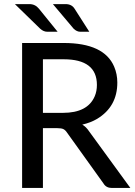

<svg xmlns="http://www.w3.org/2000/svg" viewBox="-20 -930 669 950"><path d="M459.5 -509.8Q459.5 -636.7 294.9 -636.7H192.4V-371.6H291.5Q413.6 -371.6 448.7 -453.6Q459.5 -479 459.5 -509.8ZM192.4 -295.9V0H89.4V-717.3H294.9Q495.1 -717.3 544.9 -600.1Q560.5 -563.5 560.5 -521.5Q560.5 -402.3 460.4 -341.8Q428.2 -322.8 387.2 -313.5Q406.7 -301.8 420.4 -280.8L625 0H533.2Q505.4 0 492.2 -22L312 -273.4Q303.7 -286.1 293.9 -291Q284.2 -295.9 263.7 -295.9ZM125.5 -909.7Q154.3 -909.7 172.9 -886.7L265.1 -772.9H213.9Q195.8 -772.9 179.2 -787.6L53.7 -909.7ZM304.2 -909.7Q335 -909.7 349.1 -886.7L421.9 -772.9H377Q360.4 -772.9 344.7 -787.6L241.7 -909.7Z"/></svg>

Font: Lato-Medium
Style: Regular
Weight: 500
Designer: Lukasz Dziedzic
Foundry: tyPoland Lukasz Dziedzic
Version: Version 2.006; 2014-01-15